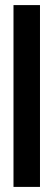

<svg xmlns="http://www.w3.org/2000/svg" viewBox="-20 -734 210 754"><path d="M137 -714V0H33V-714Z"/></svg>

Font: Non Bureau
Style: Regular
Weight: 400
Designer: Jona Saucedo
Foundry: Non Foundry
Version: Version 1.000; ttfautohint (v1.8.4)